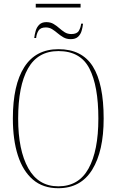

<svg xmlns="http://www.w3.org/2000/svg" viewBox="-20 -985 617 1015"><path d="M169 -945V-965H406V-945ZM161 -784Q163 -802 168.5 -821.5Q174 -841 187.5 -854.5Q201 -868 225 -868Q247 -868 263 -858.5Q279 -849 293 -836.5Q307 -824 322 -814.5Q337 -805 357 -805Q387 -805 397 -822.5Q407 -840 409 -860H419Q417 -841 411.5 -822Q406 -803 392.5 -790.5Q379 -778 354 -778Q332 -778 315.5 -787.5Q299 -797 285 -809Q271 -821 256 -830.5Q241 -840 222 -840Q194 -840 183.5 -823Q173 -806 171 -784ZM288 10Q207 10 154 -35.5Q101 -81 74.5 -163.5Q48 -246 48 -359Q48 -536 108.5 -630.5Q169 -725 289 -725Q413 -725 470.5 -634Q528 -543 528 -358Q528 -186 467.5 -88Q407 10 288 10ZM288 0Q396 0 448 -94Q500 -188 500 -358Q500 -531 452.5 -623Q405 -715 289 -715Q180 -715 128 -623Q76 -531 76 -358Q76 -191 129.5 -95.5Q183 0 288 0Z"/></svg>

Font: Noto Serif Display Condensed Thin
Style: Regular
Weight: 100
Width: 3
Designer: Monotype Design Team
Foundry: Monotype Imaging Inc.
Version: Version 2.009